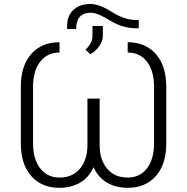

<svg xmlns="http://www.w3.org/2000/svg" viewBox="-20 -919 923 950"><path d="M611.8 -710Q699.7 -710 751 -651.9Q802.2 -593.8 802.7 -491.2V-210Q802.7 -106 751.2 -47.9Q699.7 10.3 611.8 10.3Q554.2 10.3 510.3 -14.9Q466.3 -40 442.9 -91.8Q419.4 -40 375.5 -14.9Q331.5 10.3 274.4 10.3Q186 10.3 134.5 -47.9Q83 -106 83 -210.9V-489.7Q83 -592.8 134.3 -651.4Q185.5 -710 274.4 -710V-659.2Q214.8 -659.2 179.4 -614.5Q144 -569.8 143.6 -491.7V-210Q143.6 -130.9 179 -85.7Q214.4 -40.5 274.4 -40.5Q338.4 -40.5 375.2 -84Q412.1 -127.4 412.6 -199.7V-431.2H473.1V-199.7Q473.6 -127.4 510.5 -84Q547.4 -40.5 611.8 -40.5Q672.4 -40.5 707.3 -86.2Q742.2 -131.8 742.2 -210V-489.7Q742.2 -567.9 707.3 -613.5Q672.4 -659.2 611.8 -659.2ZM666.5 -820.3V-779.3H651.9Q585.9 -779.3 524.2 -817.6Q462.4 -856 429.7 -856Q356.9 -856 356.9 -775.4H312V-791.5Q312.5 -842.3 344.2 -870.8Q376 -899.4 427.7 -899.4Q471.2 -899.4 532.7 -860.4Q594.2 -821.3 648.9 -820.3ZM402.8 -673.3Q436 -703.6 437.5 -738.3V-790.5H488.8V-739.3Q488.3 -714.4 469.7 -689Q451.2 -663.6 426.8 -650.9Z"/></svg>

Font: RobotoInd Light
Style: Regular
Weight: 300
Designer: Google
Version: Version 2.001151; 2014